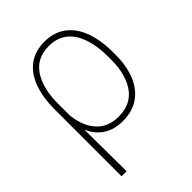

<svg xmlns="http://www.w3.org/2000/svg" viewBox="-212 -642 943 943"><g transform="rotate(-45 259.0 -170.5)"><path d="M268.6 -538.1Q334 -538.1 379.4 -504.6Q424.8 -471.2 447.8 -408.7Q470.7 -346.2 470.7 -259.8V-246.1Q470.7 -168.5 447.5 -110.8Q424.3 -53.2 378.4 -21.2Q332.5 10.7 266.6 10.7Q207.5 10.7 165.8 -15.9Q124 -42.5 102.1 -93.8L104.5 197.3H69.3V-263.7Q69.3 -350.1 92 -411.6Q114.7 -473.1 159.4 -505.6Q204.1 -538.1 268.6 -538.1ZM101.1 -189.9Q111.3 -109.4 153.1 -64.5Q194.8 -19.5 266.6 -19.5Q352.1 -19.5 395.3 -80.3Q438.5 -141.1 438.5 -246.1V-259.8Q438.5 -377.4 395.8 -442.6Q353 -507.8 268.6 -507.8Q184.1 -507.8 141.6 -442.9Q99.1 -377.9 100.6 -263.7Z"/></g></svg>

Font: Pretendard Thin
Style: Regular
Weight: 100
Designer: Base glyphs from Inter by Rasmus Andersson; Hangeul glyphs from Noto Sans CJK(Source Han Sans) by Jang Soo-young and Kan
Foundry: Kil Hyung-jin
Version: Version 1.309